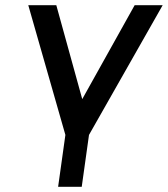

<svg xmlns="http://www.w3.org/2000/svg" viewBox="-20 -520 647 740"><path d="M89 -500 232 0 204 200H295L323 0L607 -500H499L297 -138L197 -500Z"/></svg>

Font: Unageo
Style: Medium-Italic
Weight: 500
Designer: Richard Sepsi
Foundry: Richard Sepsi
Version: Version 2.000